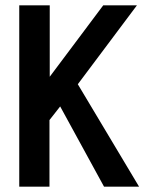

<svg xmlns="http://www.w3.org/2000/svg" viewBox="-20 -714 540 718"><path d="M271 -399 500 -16H369L205 -316L165 -265V-16H52V-694H166V-427L366 -694H492Z"/></svg>

Font: D2Coding
Style: Bold
Weight: 700
Monospace: yes
Designer: Yong-Rak Park; Jeong-Hwan Yoon; Sang-Min Lee;
Foundry: NHN Corporation
Version: Version 1.3.2; Build 20180524